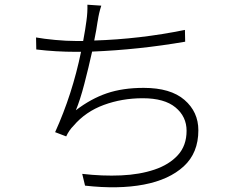

<svg xmlns="http://www.w3.org/2000/svg" viewBox="-20 -782 1040 815"><path d="M765 -655 766 -605Q569 -571 371 -563Q356 -495 338 -426Q320 -357 302 -314Q366 -363 433.5 -386Q501 -409 590 -409Q704 -409 763 -358Q822 -307 822 -229Q822 -133 760 -76Q698 -19 590.5 1.5Q483 22 341 6L329 -44Q415 -34 494 -37.5Q573 -41 635.5 -62Q698 -83 735 -123.5Q772 -164 772 -227Q772 -287 725 -326Q678 -365 586 -365Q498 -365 420.5 -336.5Q343 -308 292 -248Q273 -229 261 -203L214 -221Q287 -382 324 -562H304Q216 -562 134 -572L133 -623Q166 -617 214 -612.5Q262 -608 303 -608H333Q343 -662 347 -694Q352 -730 351 -762L410 -758Q400 -728 395 -694Q394 -691 394 -689Q390 -659 380 -610Q573 -616 765 -655Z"/></svg>

Font: LXGW 975 Gothic SC 200W
Style: Regular
Weight: 200
Version: Version 2.01;February 25, 2021